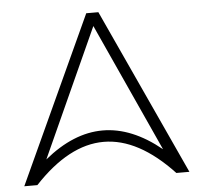

<svg xmlns="http://www.w3.org/2000/svg" viewBox="-51 -752 835 805"><g transform="rotate(-5 366.5 -350.0)"><path d="M659 0Q366 -313 74 0H19L341 -700H392L714 0H659ZM612 -104 366 -644 121 -104Q366 -305 612 -104Z"/></g></svg>

Font: Montserrat Atlas Light
Style: Regular
Weight: 300
Designer: Julieta Ulanovsky
Foundry: Julieta Ulanovsky
Version: Version 7.200